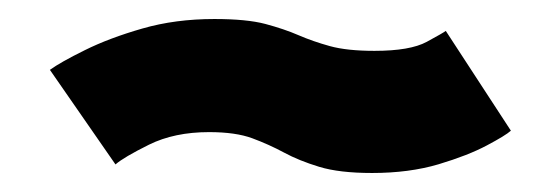

<svg xmlns="http://www.w3.org/2000/svg" viewBox="-20 -447 572 202"><path d="M371.5 -265Q410.5 -265 441.5 -274.2Q472.5 -283.5 492.2 -294Q512 -304.5 517.5 -309.5L449 -414.5Q446.5 -412.5 429 -403Q411.5 -393.5 374 -393.5Q345 -393.5 327 -398.5Q309 -403.5 294 -410Q279 -416.5 259.2 -421.8Q239.5 -427 205.5 -427Q164.5 -427 129.8 -417Q95 -407 69.2 -394.2Q43.5 -381.5 32.5 -373.5L101.5 -274Q110 -281.5 136.8 -294.8Q163.5 -308 200 -308Q228 -308 245.5 -301.5Q263 -295 278.8 -286.5Q294.5 -278 315.8 -271.5Q337 -265 371.5 -265Z"/></svg>

Font: Anybody Expanded
Style: Bold Italic
Weight: 700
Width: 7
Italic angle: -10°
Version: Version 1.113;gftools[0.9.25]